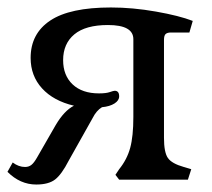

<svg xmlns="http://www.w3.org/2000/svg" viewBox="-36 -481 568 514"><path d="M-16 -21 -2 -46Q14 -34 31 -34Q41 -34 48 -39.5Q55 -45 63 -59L113 -146Q136 -185 162 -198Q107 -211 76.5 -244.5Q46 -278 46 -326Q46 -391 98.5 -426Q151 -461 261 -461Q319 -461 381.5 -450Q444 -439 480 -425L471 -394H422Q412 -394 407.5 -390Q403 -386 403 -374V-112Q403 -73 413.5 -58Q424 -43 456 -34L476 -28L467 0H283L273 -13L283 -28Q304 -54 312.5 -85Q321 -116 321 -168V-376Q321 -414 253 -414Q193 -414 163 -389Q133 -364 133 -320Q133 -279 158.5 -255Q184 -231 229 -231Q248 -231 258 -234.5Q268 -238 271 -238Q283 -238 283 -223Q283 -212 270.5 -204Q258 -196 237 -194Q222 -185 212 -165L148 -51Q129 -14 111.5 -0.5Q94 13 61 13Q18 13 -16 -21Z"/></svg>

Font: Kurale
Style: Regular
Weight: 400
Designer: Eduardo Rodriguez Tunni
Foundry: Eduardo Rodriguez Tunni
Version: Version 2.000